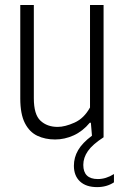

<svg xmlns="http://www.w3.org/2000/svg" viewBox="-20 -562 512 786"><path d="M205.5 9Q165 9 132.8 -6.2Q100.5 -21.5 81.8 -58.2Q63 -95 63 -159V-541.5H118.5V-160Q118.5 -93 145.8 -67.8Q173 -42.5 216 -42.5Q246 -42.5 285 -60Q324 -77.5 348.5 -122V-541.5H404V0Q358.5 29.5 339.8 56.5Q321 83.5 321 113Q321 171 380.5 171Q414 171 446.5 150.5V184.5Q417 204 377.5 204Q332.5 204 307.5 180.8Q282.5 157.5 282.5 116.5Q282.5 82.5 299.8 52.8Q317 23 356.5 -6.5L352 -59.5H347.5Q318.5 -24.5 281.5 -7.8Q244.5 9 205.5 9Z"/></svg>

Font: Encode Sans Condensed Light
Style: Regular
Weight: 300
Width: 3
Designer: Multiple Designers
Foundry: Impallari Type
Version: Version 3.000; ttfautohint (v1.8.3) -l 8 -r 50 -G 200 -x 14 